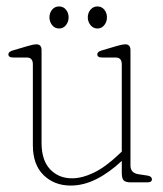

<svg xmlns="http://www.w3.org/2000/svg" viewBox="-20 -566 506 596"><path d="M82 -115V-366.5Q82 -387.5 63 -387.5H20.5Q6 -387.5 6 -397.5Q6 -405.5 20 -409.5L67.5 -423.5Q85 -428.5 92.5 -428.5Q109 -428.5 109 -410.5V-122.5Q109 -68.5 135.5 -40.5Q162 -12.5 203.5 -12.5Q234.5 -12.5 270.8 -29.8Q307 -47 348.5 -86.5L358 -95.5V-366.5Q358 -387.5 339 -387.5H296.5Q282 -387.5 282 -397.5Q282 -405.5 296 -409.5L343.5 -423.5Q361 -428.5 368.5 -428.5Q385 -428.5 385 -410.5V-52Q385 -28.5 411 -25L437.5 -21Q451.5 -19 451.5 -9Q451.5 0 437.5 0H385.5Q370 0 364 -6Q358 -12 358 -30V-66.5Q319 -30 279.2 -10Q239.5 10 199.5 10Q148.5 10 115.2 -22.5Q82 -55 82 -115ZM163.5 -477.5Q150 -477.5 141.8 -488Q133.5 -498.5 133.5 -512Q133.5 -526 141.8 -536Q150 -546 163.5 -546Q176.5 -546 184.8 -536Q193 -526 193 -512Q193 -498.5 184.8 -488Q176.5 -477.5 163.5 -477.5ZM282.5 -477.5Q269.5 -477.5 261 -488Q252.5 -498.5 252.5 -512Q252.5 -526 261 -536Q269.5 -546 282.5 -546Q295.5 -546 303.8 -536Q312 -526 312 -512Q312 -498.5 303.8 -488Q295.5 -477.5 282.5 -477.5Z"/></svg>

Font: Fraunces 144pt SuperSoft Thin
Style: Regular
Weight: 100
Version: Version 1.000;[0bf87f6ff]